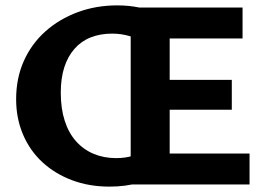

<svg xmlns="http://www.w3.org/2000/svg" viewBox="-20 -686 986 714"><path d="M387 8Q311 8 247.5 -16Q184 -40 137.5 -83Q91 -126 65.5 -186Q40 -246 40 -317Q40 -395 68.5 -459Q97 -523 148.5 -569Q200 -615 268.5 -640.5Q337 -666 416 -666Q459 -666 498 -658Q537 -650 571 -635L515 -521Q497 -541 464.5 -551Q432 -561 397 -561Q353 -561 317.5 -547Q282 -533 257 -504.5Q232 -476 219 -435.5Q206 -395 206 -341Q206 -283 220.5 -237.5Q235 -192 262.5 -161Q290 -130 328 -114Q366 -98 412 -98Q446 -98 473 -106.5Q500 -115 522 -133L596 -50Q553 -22 500.5 -7Q448 8 387 8ZM511 -278V-389H842V-278ZM466 0V-658H882V-543H611V-115H908V0Z"/></svg>

Font: Ysabeau ExtraBold
Style: Regular
Weight: 800
Designer: Christian Thalmann (Catharsis Fonts)
Version: Version 2.002